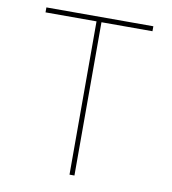

<svg xmlns="http://www.w3.org/2000/svg" viewBox="-82 -798 777 869"><g transform="rotate(10 307.0 -363.5)"><path d="M61.1 0ZM318.2 0H295.5V-704.5H61.1V-727.3H552.6V-704.5H318.2Z"/></g></svg>

Font: Linik Sans Thin
Style: Regular
Weight: 100
Designer: Fonts by Rasmus Andersson / Changes by Cristiano Sobral with parts from Marc Monis
Foundry: rsms
Version: Version 3.020; ttfautohint (v1.6)